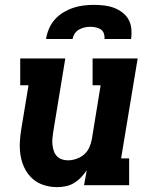

<svg xmlns="http://www.w3.org/2000/svg" viewBox="-20 -760 640 788"><path d="M214 8Q186 8 159.5 -0.5Q133 -9 113 -27Q93 -45 81 -69.5Q69 -94 64.5 -121Q60 -148 61.5 -177Q63 -206 68 -234L97 -410H63V-520H248L198 -216Q196 -203 195 -190Q194 -177 195.5 -164.5Q197 -152 201 -140Q205 -128 213.5 -119Q222 -110 234 -106Q246 -102 259 -102Q276 -102 293.5 -108Q311 -114 325 -126Q339 -138 346.5 -155Q354 -172 357 -189L393 -410H360V-520H545L477 -110H510V0H325L336 -61Q325 -45 312 -31.5Q299 -18 283 -8.5Q267 1 249.5 4.5Q232 8 214 8ZM169 -600Q172 -621 181 -642Q190 -663 205 -680Q220 -697 240 -709Q260 -721 281 -728Q302 -735 323.5 -737.5Q345 -740 366 -740Q387 -740 408 -737.5Q429 -735 447.5 -728Q466 -721 482 -709Q498 -697 507.5 -680Q517 -663 519 -642Q521 -621 518 -600H409Q410 -611 406.5 -622Q403 -633 394 -639Q385 -645 374 -647.5Q363 -650 351 -650Q339 -650 327.5 -647.5Q316 -645 305 -639Q294 -633 287 -622.5Q280 -612 278 -600Z"/></svg>

Font: Iosevka Etoile XBdObl
Style: Regular
Weight: 800
Italic angle: -9°
Designer: Belleve Invis
Foundry: Belleve Invis
Version: Version 15.5.2; ttfautohint (v1.8.4)